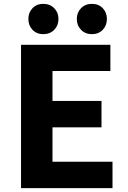

<svg xmlns="http://www.w3.org/2000/svg" viewBox="-20 -975 663 995"><path d="M89 0V-743H552V-607H252V-452H506V-315H252V-137H563V0ZM204 -798Q170 -798 148.5 -820.5Q127 -843 127 -877Q127 -910 148.5 -932.5Q170 -955 204 -955Q239 -955 261 -932.5Q283 -910 283 -877Q283 -843 261 -820.5Q239 -798 204 -798ZM456 -798Q422 -798 400 -820.5Q378 -843 378 -877Q378 -910 400 -932.5Q422 -955 456 -955Q491 -955 512.5 -932.5Q534 -910 534 -877Q534 -843 512.5 -820.5Q491 -798 456 -798Z"/></svg>

Font: Noto Sans SC ExtraBold
Style: Regular
Weight: 800
Designer: Ryoko NISHIZUKA 西塚涼子 (kana, bopomofo & ideographs); Paul D. Hunt (Latin, Greek & Cyrillic); Sandoll Communications 산돌커뮤니
Foundry: Adobe
Version: Version 2.004-H2;hotconv 1.0.118;makeotfexe 2.5.65603